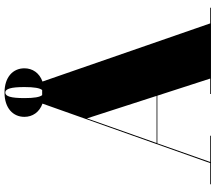

<svg xmlns="http://www.w3.org/2000/svg" viewBox="-73 -903 976 870"><g transform="rotate(-90 415.0 -468.0)"><path d="M15 -3.5V0H235V-3.5H116L200.5 -243H416.5L494 -3.5H424V0H815V-3.5H744L480.5 -763.5C519.5 -777.5 540.5 -808.5 540.5 -845.5C540.5 -896.5 501.5 -935.5 430.5 -935.5C359.5 -935.5 320.5 -896.5 320.5 -845.5C320.5 -808.5 341.5 -777.5 380.5 -763.5L111 -3.5ZM405.5 -845.5C405.5 -906.5 413.5 -932 430.5 -932C447.5 -932 455.5 -906.5 455.5 -845.5C455.5 -801 451 -775.5 442 -765H419C410 -775.5 405.5 -801 405.5 -845.5ZM313.5 -562 415.5 -246.5H202Z"/></g></svg>

Font: Bodoni* 48pt Fatface
Style: Regular
Weight: 900
Version: Version 2.3